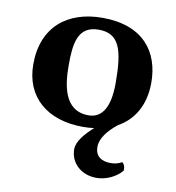

<svg xmlns="http://www.w3.org/2000/svg" viewBox="-75 -506 715 778"><g transform="rotate(10 283.0 -117.5)"><path d="M476 157C477 155 477 153 477 151C477 140 474 130 465 123C452 131 436 135 419 135C379 135 355 116 355 80C355 43 384 9 421 -21C488 -58 525 -125 525 -214C525 -340 454 -439 285 -439C142 -439 41 -360 41 -205C41 -72 134 10 283 10C299 10 314 9 329 7C292 40 264 74 264 105C264 162 310 204 372 204C412 204 452 185 476 157ZM278 -389C363 -389 383 -326 383 -187C383 -72 342 -40 297 -40C193 -40 183 -151 183 -228C183 -315 192 -389 278 -389Z"/></g></svg>

Font: Libertinus Sans
Style: Bold
Weight: 700
Designer: Philipp H. Poll, Khaled Hosny
Foundry: Caleb Maclennan
Version: Version 7.050;RELEASE